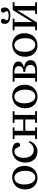

<svg xmlns="http://www.w3.org/2000/svg" viewBox="1625 -2437 822 4112"><g transform="rotate(-90 2036.0 -381.0)"><path d="M296 -530Q362 -530 417.5 -499.5Q473 -469 506 -409.5Q539 -350 539 -266Q539 -184 506 -121Q473 -58 414 -24Q355 10 279 10Q213 10 157.5 -20.5Q102 -51 69 -110.5Q36 -170 36 -254Q36 -336 69 -399Q102 -462 161 -496Q220 -530 296 -530ZM291 -36Q356 -36 395 -93.5Q434 -151 434 -249Q434 -348 395 -416Q356 -484 284 -484Q219 -484 180 -426Q141 -368 141 -270Q141 -171 180 -103.5Q219 -36 291 -36Z M868 -530Q934 -530 985.5 -503Q1037 -476 1037 -419Q1037 -389 1022.5 -375Q1008 -361 987 -361Q966 -361 955.5 -374Q945 -387 933 -414Q917 -448 900.5 -466Q884 -484 849 -484Q810 -484 778.5 -460Q747 -436 729 -391Q711 -346 711 -285Q711 -217 734 -168Q757 -119 795.5 -93.5Q834 -68 880 -68Q929 -68 973 -96Q1017 -124 1044 -175H1046L1072 -161Q1038 -71 978 -30.5Q918 10 846 10Q784 10 730.5 -18Q677 -46 644 -104Q611 -162 611 -248Q611 -335 644.5 -398.5Q678 -462 736.5 -496Q795 -530 868 -530Z M1194 -40V-480L1114 -482V-520H1364V-482L1290 -480V-294H1534V-480L1460 -482V-520H1710V-482L1630 -480V-40L1710 -38V0H1460V-38L1534 -40V-250H1290V-40L1364 -38V0H1114V-38Z M2034 -530Q2100 -530 2155.5 -499.5Q2211 -469 2244 -409.5Q2277 -350 2277 -266Q2277 -184 2244 -121Q2211 -58 2152 -24Q2093 10 2017 10Q1951 10 1895.5 -20.5Q1840 -51 1807 -110.5Q1774 -170 1774 -254Q1774 -336 1807 -399Q1840 -462 1899 -496Q1958 -530 2034 -530ZM2029 -36Q2094 -36 2133 -93.5Q2172 -151 2172 -249Q2172 -348 2133 -416Q2094 -484 2022 -484Q1957 -484 1918 -426Q1879 -368 1879 -270Q1879 -171 1918 -103.5Q1957 -36 2029 -36Z M2421 -40V-480L2341 -482V-520H2559Q2661 -520 2718 -489.5Q2775 -459 2775 -398Q2775 -350 2742.5 -322Q2710 -294 2649 -278V-276Q2721 -267 2762 -232Q2803 -197 2803 -138Q2803 -70 2746 -35Q2689 0 2581 0H2341V-38ZM2557 -36Q2632 -36 2666.5 -60Q2701 -84 2701 -140Q2701 -196 2664 -223.5Q2627 -251 2551 -252V-290Q2614 -291 2644.5 -317.5Q2675 -344 2675 -388Q2675 -437 2642 -460.5Q2609 -484 2553 -484H2517V-36Z M3137 -530Q3203 -530 3258.5 -499.5Q3314 -469 3347 -409.5Q3380 -350 3380 -266Q3380 -184 3347 -121Q3314 -58 3255 -24Q3196 10 3120 10Q3054 10 2998.5 -20.5Q2943 -51 2910 -110.5Q2877 -170 2877 -254Q2877 -336 2910 -399Q2943 -462 3002 -496Q3061 -530 3137 -530ZM3132 -36Q3197 -36 3236 -93.5Q3275 -151 3275 -249Q3275 -348 3236 -416Q3197 -484 3125 -484Q3060 -484 3021 -426Q2982 -368 2982 -270Q2982 -171 3021 -103.5Q3060 -36 3132 -36Z M3524 -40V-480L3444 -482V-520H3694V-482L3620 -480V-102L3878 -520H4044V-482L3964 -480V-40L4044 -38V0H3794V-38L3868 -40V-418L3610 0H3444V-38ZM3580 -690Q3580 -720 3592.5 -746Q3605 -772 3638 -772Q3661 -772 3675.5 -758Q3690 -744 3690 -722Q3690 -710 3686 -702Q3682 -694 3674 -684Q3667 -675 3663.5 -668Q3660 -661 3660 -650Q3660 -626 3685 -616Q3710 -606 3756 -606Q3802 -606 3827 -616Q3852 -626 3852 -650Q3852 -661 3848.5 -668Q3845 -675 3838 -684Q3830 -694 3826 -702Q3822 -710 3822 -722Q3822 -744 3836.5 -758Q3851 -772 3874 -772Q3907 -772 3919.5 -746Q3932 -720 3932 -690Q3932 -631 3886 -600.5Q3840 -570 3756 -570Q3672 -570 3626 -600.5Q3580 -631 3580 -690Z"/></g></svg>

Font: Minipax
Style: Regular
Weight: 400
Designer: Raphaël Ronot, Igor Stepanchenko (Cyrillic)
Foundry: steppetype
Version: Version 1.002